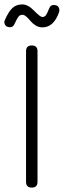

<svg xmlns="http://www.w3.org/2000/svg" viewBox="-25 -850 290 870"><path d="M167 -726Q150 -726 136 -735Q122 -744 113.5 -754.5Q105 -765 95 -774Q85 -783 77 -783Q66 -783 59.5 -775.5Q53 -768 42 -744Q34 -724 16 -727Q3 -728 -2.5 -738.5Q-8 -749 -3 -759Q13 -796 30.5 -813Q48 -830 76 -830Q102 -830 129.5 -801.5Q157 -773 167 -773Q177 -773 183 -781Q189 -789 197 -810Q204 -830 223 -827Q236 -826 241 -816.5Q246 -807 243 -796Q219 -726 167 -726ZM145 -26Q145 0 119 0Q93 0 93 -26V-618Q93 -644 119 -644Q145 -644 145 -618Z"/></svg>

Font: Jura
Style: Regular
Weight: 400
Designer: Daniel Johnson, Alexei Vanyashin
Foundry: Daniel Johnson
Version: Version 5.103